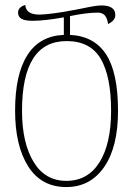

<svg xmlns="http://www.w3.org/2000/svg" viewBox="-20 -746 539 776"><path d="M41 -299Q41 -445 90.5 -523Q140 -601 238 -605V-676Q161 -662 111 -662Q81 -662 67 -670Q53 -678 53 -695Q53 -717 82 -726Q85 -687 139 -687Q158 -687 196.5 -692Q235 -697 276 -705L297 -709Q325 -715 350 -719.5Q375 -724 390 -724Q446 -724 446 -685Q446 -663 417 -649Q413 -674 403 -684.5Q393 -695 375 -695Q331 -695 263 -681V-605Q361 -600 409 -526Q457 -452 457 -298Q457 -152 401 -71Q345 10 248 10Q147 10 94 -73.5Q41 -157 41 -299ZM429 -298Q429 -437 387 -508.5Q345 -580 249 -580Q69 -580 69 -298Q69 -169 115.5 -92Q162 -15 248 -15Q335 -15 382 -90Q429 -165 429 -298Z"/></svg>

Font: Noto Serif Georgian Thin Cond
Style: Regular
Weight: 250
Width: 3
Designer: Monotype Design team
Foundry: Monotype Imaging Inc.
Version: Version 1.000